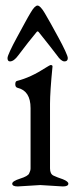

<svg xmlns="http://www.w3.org/2000/svg" viewBox="-20 -668 285 691"><path d="M112 -553Q82 -517 46 -469Q30 -447 16 -447Q7 -447 7 -459Q7 -465 16.5 -485.5Q26 -506 40.5 -532.5Q55 -559 68.5 -584Q82 -609 90 -622Q105 -648 115 -648Q125 -648 141 -621Q149 -608 162.5 -583.5Q176 -559 190.5 -532.5Q205 -506 214.5 -485.5Q224 -465 224 -459Q224 -447 212 -447Q200 -447 185 -469Q167 -493 119 -553Q115 -557 112 -553ZM125 -2 44 3Q24 3 24 -7Q24 -16 52 -25Q81 -34 85 -44Q90 -54 90 -62V-279Q90 -341 43 -352Q35 -354 35 -365Q35 -376 42 -377Q90 -389 144 -424Q160 -434 162 -434Q169 -434 169 -429Q160 -338 160 -294V-62Q160 -42 172.5 -36Q185 -30 206 -23Q226 -15 226 -7Q226 3 206 3Z"/></svg>

Font: Benne
Style: Regular
Weight: 400
Designer: John-Daniel Harrington
Version: Version 1.001